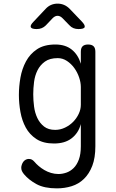

<svg xmlns="http://www.w3.org/2000/svg" viewBox="-20 -805 640 1057"><path d="M425 -122Q418 -96 405 -76.5Q392 -57 373.5 -43Q355 -29 331 -22Q307 -15 277 -15Q218 -15 180.5 -39.5Q143 -64 122 -102.5Q101 -141 92.5 -188.5Q84 -236 84 -282Q84 -329 92.5 -377.5Q101 -426 123 -467Q145 -508 184 -534Q223 -560 285 -560Q340 -560 375 -532Q410 -504 425 -454V-520Q425 -541 435 -550.5Q445 -560 465 -560Q485 -560 495 -550.5Q505 -541 505 -520V0Q505 64 488 108Q471 152 442 180Q413 208 374.5 220Q336 232 293 232Q224 232 181.5 209Q139 186 112 154Q104 144 100.5 136Q97 128 97 118Q97 111 100 102Q103 93 108 86Q113 79 121 74.5Q129 70 138 70Q148 70 155 73.5Q162 77 170 86Q179 97 193 109Q207 121 224 131Q241 141 261 147Q281 153 302 153Q323 153 345 145.5Q367 138 385 120.5Q403 103 414 73.5Q425 44 425 0ZM284 -90Q312 -90 338 -102.5Q364 -115 383 -134.5Q402 -154 413.5 -178.5Q425 -203 425 -228V-326Q425 -351 415.5 -379Q406 -407 389 -430.5Q372 -454 348.5 -469.5Q325 -485 298 -485Q254 -485 227.5 -466Q201 -447 186.5 -418Q172 -389 167.5 -354Q163 -319 163 -286Q163 -253 167.5 -218.5Q172 -184 185.5 -155.5Q199 -127 222.5 -108.5Q246 -90 284 -90ZM182 -645Q154 -645 149.5 -655.5Q145 -666 165 -686L232 -757Q245 -771 261.5 -778Q278 -785 297 -785Q316 -785 332.5 -778Q349 -771 363 -757L430 -687Q450 -666 446 -655.5Q442 -645 412 -645Q397 -645 384.5 -650Q372 -655 362 -666L324 -705Q311 -718 297 -718Q283 -718 270 -705L232 -665Q222 -655 209.5 -650Q197 -645 182 -645Z"/></svg>

Font: Maple Mono NL Light
Style: Regular
Weight: 300
Monospace: yes
Designer: subframe7536
Version: Version 7.000